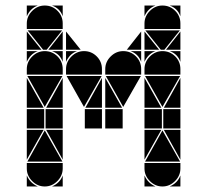

<svg xmlns="http://www.w3.org/2000/svg" viewBox="-20 -677 750 695"><path d="M284 -492Q311 -492 330 -473Q349 -454 349 -427V-407H219V-427Q219 -453 238.5 -472.5Q258 -492 284 -492ZM142 -492Q169 -492 188 -473Q207 -454 207 -427V-407H77V-427Q77 -453 96.5 -472.5Q116 -492 142 -492ZM568 -492Q595 -492 614 -473Q633 -454 633 -427V-407H503V-427Q503 -453 522.5 -472.5Q542 -492 568 -492ZM142 -657Q169 -657 188 -638Q207 -619 207 -592V-572H77V-592Q77 -618 96.5 -637.5Q116 -657 142 -657ZM568 -657Q595 -657 614 -638Q633 -619 633 -592V-572H503V-592Q503 -618 522.5 -637.5Q542 -657 568 -657ZM426 -492Q453 -492 472 -473Q491 -454 491 -427V-407H361V-427Q361 -453 380.5 -472.5Q400 -492 426 -492ZM568 -2Q542 -2 522.5 -21.5Q503 -41 503 -67V-87H633V-67Q633 -41 613.5 -21.5Q594 -2 568 -2ZM142 -2Q116 -2 96.5 -21.5Q77 -41 77 -67V-87H207V-67Q207 -41 187.5 -21.5Q168 -2 142 -2ZM505 -92 568 -205 632 -92ZM79 -92 142 -205 206 -92ZM348 -402 284 -290 221 -402ZM206 -402 142 -290 79 -402ZM632 -402 568 -290 505 -402ZM490 -402 426 -290 363 -402ZM205 -567 149 -497H136L80 -567ZM631 -567 575 -497H562L506 -567ZM566 -212H503V-282H566ZM424 -212H361V-282H424ZM140 -212H77V-282H140ZM349 -212H287V-282H349ZM633 -212H571V-282H633ZM207 -212H145V-282H207ZM77 -287V-395L138 -287ZM503 -207H564L503 -99ZM503 -287V-395L564 -287ZM361 -287V-395L422 -287ZM77 -207H138L77 -99ZM633 -287H573L633 -395ZM207 -287H147L207 -395ZM633 -207V-99L573 -207ZM349 -287H289L349 -395ZM207 -207V-99L147 -207ZM219 -497V-563L272 -497ZM503 -497V-563L556 -497ZM77 -497V-563L130 -497ZM207 -497H155L207 -563ZM633 -497H581L633 -563ZM491 -497H439L491 -563ZM503 -42Q515 -14 543 -2H503ZM77 -42Q89 -14 117 -2H77ZM594 -2Q608 -8 618 -18Q628 -28 633 -42V-2ZM77 -492H117Q103 -487 93 -477Q83 -467 77 -453ZM168 -2Q182 -8 192 -18Q202 -28 207 -42V-2ZM77 -657H117Q103 -652 93 -642Q83 -632 77 -618ZM503 -492H543Q529 -487 519 -477Q509 -467 503 -453ZM219 -492H259Q245 -487 235 -477Q225 -467 219 -453ZM503 -657H543Q529 -652 519 -642Q509 -632 503 -618ZM633 -657V-618Q623 -647 594 -657ZM633 -492V-453Q623 -482 594 -492ZM491 -492V-453Q481 -482 452 -492ZM207 -492V-453Q197 -482 168 -492ZM207 -657V-618Q197 -647 168 -657Z"/></svg>

Font: CAT DyFa
Style: Regular
Weight: 400
Designer: Peter Wiegel
Foundry: Peter Wiegel
Version: Version 1.001; ttfautohint (v1.3)